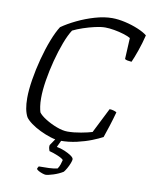

<svg xmlns="http://www.w3.org/2000/svg" viewBox="-98 -792 843 1065"><g transform="rotate(10 323.5 -260.0)"><path d="M278 0Q255 0 225 -9.5Q195 -19 165 -33.5Q135 -48 112 -65Q89 -82 79 -97Q59 -134 59 -202Q59 -247 68.5 -306Q78 -365 94 -425.5Q110 -486 130 -537.5Q150 -589 170 -620Q204 -644 251.5 -667Q299 -690 350.5 -705Q402 -720 447 -720Q481 -720 520.5 -711Q560 -702 594.5 -687.5Q629 -673 647 -658Q636 -612 620.5 -568Q605 -524 594 -500Q581 -501 570.5 -503Q560 -505 556 -509L562 -628Q549 -636 523.5 -644Q498 -652 469 -657Q440 -662 418 -662Q394 -662 361 -654.5Q328 -647 295.5 -636Q263 -625 239 -613Q220 -584 201.5 -535Q183 -486 168 -428.5Q153 -371 144 -315Q135 -259 135 -215Q135 -188 138 -168.5Q141 -149 145 -136Q156 -120 185.5 -101.5Q215 -83 249.5 -70Q284 -57 311 -57Q346 -57 386.5 -64.5Q427 -72 449 -79L520 -220Q531 -220 543 -216.5Q555 -213 560 -209Q550 -172 536.5 -129.5Q523 -87 514 -62Q492 -50 455.5 -35.5Q419 -21 373.5 -10.5Q328 0 278 0ZM233 200Q227 200 215 196Q203 192 193 186.5Q183 181 181 176Q182 171 184 168Q186 165 188 161Q220 161 245.5 160Q271 159 293 154Q301 143 306 128Q311 113 313 103Q306 94 279.5 83Q253 72 232 67Q231 63 228 54.5Q225 46 227 34Q239 17 249.5 1Q260 -15 277 -37H303L268 37Q291 41 313.5 50.5Q336 60 351 70.5Q366 81 366 90Q366 97 360 112.5Q354 128 345.5 143Q337 158 330 166Q306 181 276 190.5Q246 200 233 200Z"/></g></svg>

Font: Texturina Thin
Style: Italic
Weight: 100
Italic angle: -11°
Designer: Guillermo Torres Carreño
Foundry: Omnibus-Type
Version: Version 1.002; ttfautohint (v1.8.3)